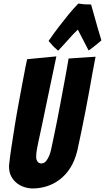

<svg xmlns="http://www.w3.org/2000/svg" viewBox="-20 -1045 592 1083"><path d="M165 18Q142 18 118 10.5Q94 3 75 -12Q56 -27 43.5 -50Q31 -73 31 -104Q31 -108 31 -112Q31 -116 32 -120Q36 -161 45 -219Q54 -277 64 -340Q74 -403 86 -466.5Q98 -530 107.5 -582Q117 -634 124 -668.5Q131 -703 133 -711Q154 -713 183 -716Q212 -719 237 -721Q268 -724 298 -727Q272 -606 252 -508Q243 -466 234.5 -424Q226 -382 218.5 -347Q211 -312 205.5 -286.5Q200 -261 196.5 -245Q193 -229 188.5 -204.5Q184 -180 184 -160Q184 -144 192 -133.5Q200 -123 212 -123Q229 -123 240 -136.5Q251 -150 258.5 -169Q266 -188 269.5 -207.5Q273 -227 276 -238Q282 -267 289.5 -302.5Q297 -338 304.5 -376.5Q312 -415 319.5 -455Q327 -495 334 -533Q351 -621 367 -715L519 -725Q519 -725 514 -699Q509 -673 501 -630Q493 -587 483.5 -532Q474 -477 462 -417.5Q450 -358 438.5 -300.5Q427 -243 416 -195Q402 -138 376.5 -98Q351 -58 316.5 -32Q282 -6 243 6Q204 18 165 18ZM308 -759Q295 -770 285 -779.5Q275 -789 269 -797Q260 -806 254 -814Q282 -855 312 -894Q337 -927 366.5 -963Q396 -999 422 -1025Q461 -1019 476.5 -1020Q492 -1021 494 -1019Q502 -992 511.5 -957Q521 -922 530 -891Q541 -854 552 -817Q540 -807 528 -797Q518 -788 505 -778.5Q492 -769 480 -760L419 -878Q408 -868 393 -852Q378 -836 363 -819Q348 -802 333 -786Q318 -770 308 -759Z"/></svg>

Font: Bangers
Style: Regular
Weight: 400
Designer: vernon adams
Foundry: Vernon Adams
Version: Version 2.000